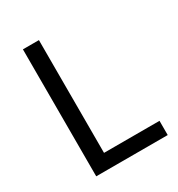

<svg xmlns="http://www.w3.org/2000/svg" viewBox="-171 -824 865 935"><g transform="rotate(-30 262.0 -357.0)"><path d="M97 0V-714H187V-80H499V0Z"/></g></svg>

Font: Noto Sans Wancho
Style: Regular
Weight: 400
Designer: Monotype Design Team
Foundry: Monotype Imaging Inc.
Version: Version 2.001; ttfautohint (v1.8.4.7-5d5b)